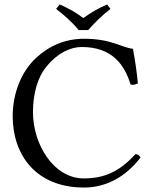

<svg xmlns="http://www.w3.org/2000/svg" viewBox="-20 -832 686 862"><path d="M333 -697H376C406 -731 438 -763 476 -792L461 -812C423 -796 391 -777 354 -751C321 -776 287 -795 248 -812L232 -792C268 -764 303 -734 333 -697ZM357 10C454 10 543 -36 611 -125C606 -134 599 -140 588 -140C517 -62 449 -31 356 -31C221.4 -31 128 -183 128 -329C128 -415.3 150.9 -487.1 187.4 -532C237 -593 295 -621 347 -621C485 -621 540 -539 566 -453C578 -449 587.7 -452 599 -458C594 -510 587 -558 577 -613C526 -618 481 -658 358 -658C273 -658 202 -627 143 -573C76.6 -512.2 37 -414.3 37 -310C37 -136.2 142 10 357 10Z"/></svg>

Font: Libertinus Serif
Style: Regular
Weight: 400
Designer: Philipp H. Poll
Foundry: Khaled Hosny
Version: Version 6.2